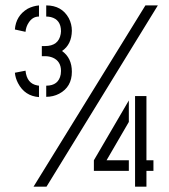

<svg xmlns="http://www.w3.org/2000/svg" viewBox="-20 -704 636 724"><path d="M154.3 -338.9V-380.9Q201.2 -380.9 209 -423.8Q210 -430.7 210 -436.5Q210 -472.7 179.7 -486.3Q166 -492.2 149.4 -492.2H137.7V-530.3H149.4Q201.2 -530.3 209 -576.2Q210 -582 210 -585.9Q210 -629.9 171.9 -639.6Q163.1 -641.6 154.3 -641.6V-683.6Q212.9 -683.6 239.3 -635.7Q251 -613.3 251 -587.9Q250 -536.1 213.9 -511.7Q251 -485.4 251 -433.6Q251 -376 203.1 -350.6Q180.7 -338.9 154.3 -338.9ZM489.3 0V-341.8H532.2V-99.6H558.6V-59.6H532.2V0ZM334 -59.6V-99.6L465.8 -325.2V-244.1L381.8 -99.6H465.8V-59.6ZM36.1 -429.7 76.2 -437.5Q81.1 -388.7 121.1 -381.8Q124 -380.9 127 -380.9V-337.9Q73.2 -341.8 47.9 -390.6Q38.1 -409.2 36.1 -429.7ZM36.1 -592.8Q40 -644.5 84 -670.9Q104.5 -681.6 127 -683.6V-641.6Q102.5 -641.6 87.9 -618.2Q78.1 -603.5 76.2 -584ZM106.4 0 528.3 -683.6H575.2L155.3 0Z"/></svg>

Font: Post No Bills Colombo
Style: Medium
Weight: 600
Designer: Kosala Senevirathne, Siva Puranthara, Lasantha Premarathna, Tharique Azeez
Foundry: Mooniak
Version: Version 1.220 ; ttfautohint (v1.5)